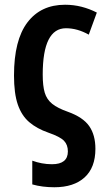

<svg xmlns="http://www.w3.org/2000/svg" viewBox="-20 -573 442 809"><path d="M209 216Q158 216 116 204V104Q135 111 156 115Q177 119 199 119Q266 119 266 65Q266 37 249.5 20Q233 3 184 -14Q135 -31 103 -58.5Q71 -86 55 -132.5Q39 -179 39 -255Q39 -404 95.5 -478.5Q152 -553 254 -553Q290 -553 323.5 -544.5Q357 -536 388 -520L354 -427Q306 -454 258 -454Q160 -454 160 -259Q160 -211 168.5 -182.5Q177 -154 200 -135.5Q223 -117 266 -102Q330 -79 356 -41.5Q382 -4 382 54Q382 133 336.5 174.5Q291 216 209 216Z"/></svg>

Font: Avrile Sans Condensed SemiBold
Style: Regular
Weight: 600
Width: 3
Designer: Monotype Design Team
Foundry: Monotype Imaging Inc.
Version: Version 2.001;September 10, 2019;FontCreator 11.5.0.2425 64-